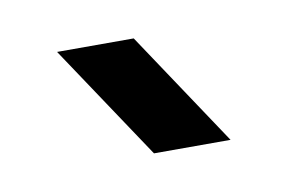

<svg xmlns="http://www.w3.org/2000/svg" viewBox="-34 -926 360 241"><g transform="rotate(-10 146.5 -806.0)"><path d="M48.8 -878.9H146.5L244.1 -732.4H146.5Z"/></g></svg>

Font: BabelStone Runic Long Branch
Style: Regular
Weight: 400
Designer: Andrew West
Foundry: BabelStone
Version: Version 3.002 March 14, 2022